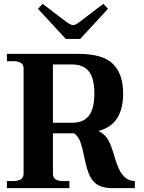

<svg xmlns="http://www.w3.org/2000/svg" viewBox="-20 -981 752 1001"><path d="M323 -778 178 -935 202 -961 327 -866Q350 -850 361 -850Q373 -850 394 -866L519 -961L543 -935L398 -778ZM683 -37V0H570Q510 0 480 -23.5Q450 -47 434 -101Q426 -128 419 -164Q409 -213 399 -241Q389 -269 367 -286H256V-75Q256 -55 269.5 -46Q283 -37 311 -37H342V0H16V-37H46Q75 -37 89 -46.5Q103 -56 103 -75V-624Q103 -644 89 -653Q75 -662 46 -662H16V-700H391Q516 -700 569 -647.5Q622 -595 622 -494Q622 -416 592 -366.5Q562 -317 493 -298Q528 -281 544 -252Q560 -223 573 -177Q586 -132 598 -104.5Q610 -77 630.5 -57.5Q651 -38 683 -37ZM256 -341H355Q416 -341 444 -378.5Q472 -416 472 -494Q472 -571 444 -608Q416 -645 355 -645H256Z"/></svg>

Font: Taviraj SemiBold
Style: Regular
Weight: 600
Designer: Katatrad Team
Foundry: CadsonDemak
Version: Version 1.001